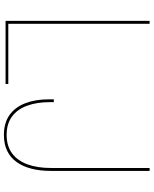

<svg xmlns="http://www.w3.org/2000/svg" viewBox="78 -856 786 983"><g transform="rotate(90 471.5 -365.0)"><path d="M87.5 0V-737.5H102.5V-7L95.5 -14H410.5V0ZM671.5 8.5Q610 8.5 569.5 -20.2Q529 -49 509 -101Q489 -153 489 -223Q489 -229 489 -235Q489 -241 489 -247H503.5Q503.5 -242 503.5 -236.8Q503.5 -231.5 503.5 -226Q503.5 -160.5 521.5 -110.8Q539.5 -61 576.8 -33.2Q614 -5.5 671.5 -5.5Q728 -5.5 765.5 -33.2Q803 -61 821.8 -111.8Q840.5 -162.5 840.5 -231.5V-737.5H855.5V-231.5Q855.5 -177 844.2 -132.8Q833 -88.5 810.2 -56.8Q787.5 -25 752.8 -8.2Q718 8.5 671.5 8.5Z"/></g></svg>

Font: Epilogue Thin
Style: Regular
Weight: 250
Designer: Tyler Finck
Foundry: Etcetera Type Co
Version: Version 2.111